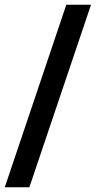

<svg xmlns="http://www.w3.org/2000/svg" viewBox="-27 -731 417 812"><path d="M357.9 -710.9H253.4L-6.8 61H97.2Z"/></svg>

Font: Vazirmatn
Style: Bold
Weight: 700
Designer: Saber Rastikerdar
Foundry: Saber Rastikerdar
Version: Version 33.003